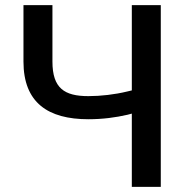

<svg xmlns="http://www.w3.org/2000/svg" viewBox="-20 -731 727 751"><path d="M71.8 -710.9V-490.2C71.8 -329.1 168 -264.6 325.7 -264.6C381.8 -264.6 432.6 -271.5 479 -282.2C484.4 -283.7 490.2 -285.2 495.6 -286.6V0H608.9V-710.9H495.6V-377.4C489.3 -376 483.4 -374.5 477.1 -373C428.7 -361.3 374.5 -355 325.7 -355C231.9 -355 185.1 -385.7 185.1 -490.2V-710.9Z"/></svg>

Font: Bert Sans Medium
Style: Regular
Weight: 500
Designer: Christian Robertson (Google), Cristiano Sobral
Foundry: Google, Cristiano Sobral
Version: Version 3.101